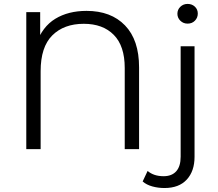

<svg xmlns="http://www.w3.org/2000/svg" viewBox="-20 -762 1113 981"><path d="M114.3 0V-700H185.3V-527.4L165.7 -538.9Q196.3 -625.6 262.5 -666Q328.8 -706.4 422.1 -706.4Q547.1 -706.4 618.8 -632.1Q690.6 -557.9 690.6 -417.5V0H617.3V-414.8Q617.3 -527.2 561.4 -583.8Q505.6 -640.4 408.1 -640.4Q306.7 -640.4 247.1 -581.1Q187.6 -521.8 187.6 -398.2V0ZM820.3 198.7Q788 198.7 758.3 190.5Q728.6 182.4 708.9 165.1L734.2 111.4Q765.4 138.3 815.9 138.3Q857.9 138.3 880.5 113Q903 87.7 903 38.9V-525.5H974V39.4Q974 112.3 934.3 155.5Q894.6 198.7 820.3 198.7ZM938.5 -641.3Q916.6 -641.3 901.5 -656.1Q886.4 -670.9 886.4 -691.7Q886.4 -712.9 901.5 -727.4Q916.6 -742 938.5 -742Q960.8 -742 975.7 -728Q990.6 -714 990.6 -692.8Q990.6 -671.5 976 -656.4Q961.4 -641.3 938.5 -641.3Z"/></svg>

Font: Montserrat Alternates Thin
Style: Regular
Weight: 100
Designer: Julieta Ulanovsky
Foundry: Julieta Ulanovsky
Version: Version 9.000